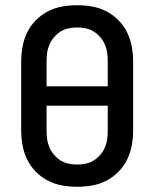

<svg xmlns="http://www.w3.org/2000/svg" viewBox="-20 -702 590 734"><path d="M275 12Q246 12 217.5 7Q189 2 163 -11.5Q137 -25 116.5 -46Q96 -67 83.5 -93Q71 -119 66 -147.5Q61 -176 61 -205V-465Q61 -494 66 -522.5Q71 -551 83.5 -577Q96 -603 116.5 -624Q137 -645 163 -658.5Q189 -672 217.5 -677Q246 -682 275 -682Q304 -682 332.5 -677Q361 -672 387 -658.5Q413 -645 433.5 -624Q454 -603 466.5 -577Q479 -551 484 -522.5Q489 -494 489 -465V-205Q489 -176 484 -147.5Q479 -119 466.5 -93Q454 -67 433.5 -46Q413 -25 387 -11.5Q361 2 332.5 7Q304 12 275 12ZM392 -372V-465Q392 -482 390 -498.5Q388 -515 381.5 -530.5Q375 -546 364 -559Q353 -572 339 -581Q325 -590 308.5 -593.5Q292 -597 275 -597Q258 -597 241.5 -593.5Q225 -590 211 -581Q197 -572 186 -559Q175 -546 168.5 -530.5Q162 -515 160 -498.5Q158 -482 158 -465V-372ZM275 -73Q292 -73 308.5 -76.5Q325 -80 339 -89Q353 -98 364 -111Q375 -124 381.5 -139.5Q388 -155 390 -171.5Q392 -188 392 -205V-298H158V-205Q158 -188 160 -171.5Q162 -155 168.5 -139.5Q175 -124 186 -111Q197 -98 211 -89Q225 -80 241.5 -76.5Q258 -73 275 -73Z"/></svg>

Font: Lode Dark Term
Style: Bold
Weight: 700
Monospace: yes
Designer: Belleve Invis
Foundry: Belleve Invis
Version: Version 29.2.0